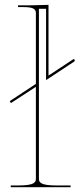

<svg xmlns="http://www.w3.org/2000/svg" viewBox="-20 -782 332 802"><path d="M24.9 0V-7.3H55.2Q79.6 -7.3 95.5 -9.5Q111.3 -11.7 118.4 -15.9Q125.5 -20 127.7 -24.4Q129.9 -28.8 129.9 -35.2V-419.4L25.9 -351.6L20.5 -359.4L129.9 -431.6V-727.5Q129.9 -741.2 118.2 -746.8Q106.4 -752.4 77.6 -752.4H55.2V-759.8H107.4L182.6 -761.7V-466.3L284.7 -533.7Q289.1 -537.1 291.5 -532.2Q293.9 -527.8 290 -524.9L172.4 -447.3V-745.1H142.6V-35.2Q142.6 -28.8 144.8 -24.4Q147 -20 154.1 -15.9Q161.1 -11.7 177 -9.5Q192.9 -7.3 217.3 -7.3H274.9V0Z"/></svg>

Font: ZnikomitNo25
Style: Regular
Weight: 100
Designer: gluk
Foundry: gluk
Version: Version 0.56